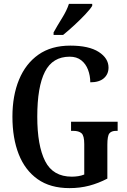

<svg xmlns="http://www.w3.org/2000/svg" viewBox="-20 -959 652 989"><path d="M338 10Q239 10 174 -36Q109 -82 76.5 -164.5Q44 -247 44 -358Q44 -466 78 -548.5Q112 -631 178 -677.5Q244 -724 342 -724Q438 -724 488.5 -691.5Q539 -659 539 -611Q539 -577 515 -556Q491 -535 445 -535Q445 -569 433.5 -599.5Q422 -630 398.5 -648.5Q375 -667 339 -667Q251 -667 211.5 -589.5Q172 -512 172 -358Q172 -209 212.5 -129Q253 -49 350 -49Q366 -49 382.5 -51.5Q399 -54 414 -60V-217Q414 -260 400 -272.5Q386 -285 357 -285H346V-332H586V-285H578Q554 -285 543.5 -272Q533 -259 533 -213V-39Q487 -15 439.5 -2.5Q392 10 338 10ZM256 -792Q276 -828 300 -866.5Q324 -905 335 -939H455V-929Q445 -912 419 -884.5Q393 -857 362 -828.5Q331 -800 305 -779H256Z"/></svg>

Font: Noto Serif ExtraCondensed SemiBold
Style: Regular
Weight: 600
Width: 2
Designer: Monotype Design Team
Foundry: Monotype Imaging Inc.
Version: Version 2.015; ttfautohint (v1.8.4.7-5d5b)